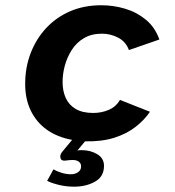

<svg xmlns="http://www.w3.org/2000/svg" viewBox="-20 -530 672 736"><path d="M264 185.6Q235 185.6 207.9 179.3Q180.7 172.9 160.7 163.4L185 119.1Q195.6 125.8 214.6 131.9Q233.6 138 251.9 138Q267.8 138 279.4 130Q290.9 122 290.9 107.6Q290.9 96.3 282.1 89.8Q273.2 83.3 259.1 83.3Q251.5 83.3 245.1 83.9Q238.7 84.5 233.7 85.3Q216 88.4 212.1 76.8Q208.3 65.1 217.8 52.8L256.4 6.2Q199.8 -4.2 159.8 -32.6Q119.8 -61 98.2 -105.5Q76.5 -150 76.5 -208Q76.5 -271.8 97.6 -326.5Q118.7 -381.2 157.1 -422.5Q195.6 -463.8 249 -486.9Q302.5 -509.9 368.1 -509.9Q415 -509.9 459.7 -496.6Q504.4 -483.3 539.3 -454.4Q574.2 -425.5 591 -378.6L474.2 -338.1Q462.5 -370.3 433 -385.6Q403.6 -400.9 371.1 -400.9Q330.8 -400.9 302 -383.9Q273.3 -367 255.3 -338.9Q237.4 -310.8 228.6 -278.7Q219.9 -246.6 219.9 -215.8Q219.9 -181.1 232.1 -154.2Q244.4 -127.3 270.4 -112.2Q296.5 -97 337.1 -97Q370 -97 397.7 -109.2Q425.4 -121.5 440 -147L554.9 -101.5Q533.8 -70.4 499.9 -43.8Q466 -17.2 418.1 -2Q370.2 13.2 306 11.8L276.6 47Q280.8 45.8 285.1 45.7Q289.5 45.6 292.9 45.6Q326.9 45.6 352.8 61.1Q378.7 76.6 378.7 105.6Q378.7 146.9 344.4 166.2Q310.1 185.6 264 185.6Z"/></svg>

Font: Atkinson Hyperlegible Mono ExtraLight
Style: Italic
Weight: 200
Italic angle: -12°
Monospace: yes
Designer: Elliott Scott, Megan Eiswerth, Linus Boman, Theodore Petrosky, Letters from Sweden
Foundry: Applied Design Works, Letters from Sweden
Version: Version 2.001